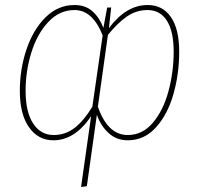

<svg xmlns="http://www.w3.org/2000/svg" viewBox="-20 -549 793 765"><path d="M694 -343Q694 -255 671 -174Q648 -93 601.5 -41.5Q555 10 489 10Q444 10 412.5 -19Q381 -48 366 -92L326 193L303 196L343 -86Q278 10 193 10Q132 10 95.5 -42Q59 -94 59 -187Q59 -273 85.5 -352Q112 -431 161.5 -480Q211 -529 277 -529Q321 -529 349 -503.5Q377 -478 392 -438L407 -519H423L414 -437Q483 -529 568 -529Q628 -529 661 -481Q694 -433 694 -343ZM348 -124 389 -408Q349 -509 277 -509Q217 -509 172.5 -461.5Q128 -414 105 -340Q82 -266 82 -187Q82 -103 112 -57Q142 -11 194 -11Q241 -11 278 -40Q315 -69 348 -124ZM672 -343Q672 -424 645 -466.5Q618 -509 568 -509Q523 -509 486 -483.5Q449 -458 410 -410L370 -124Q409 -11 489 -11Q548 -11 589.5 -60.5Q631 -110 651.5 -186.5Q672 -263 672 -343Z"/></svg>

Font: Fira Sans Condensed Thin
Style: Italic
Weight: 250
Width: 3
Italic angle: -8°
Designer: Carrois Corporate & Edenspiekermann AG
Foundry: Carrois Corporate GbR & Edenspiekermann AG
Version: Version 4.203